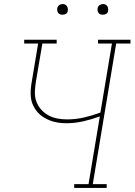

<svg xmlns="http://www.w3.org/2000/svg" viewBox="-20 -932 667 952"><path d="M348 0V-19H419L475 -355Q435 -340 393 -330.5Q351 -321 309 -321Q288 -321 268 -324Q248 -327 229.5 -334Q211 -341 194.5 -351.5Q178 -362 165.5 -376.5Q153 -391 144.5 -409Q136 -427 133.5 -447Q131 -467 132.5 -488Q134 -509 138 -530L169 -716H100V-735H261V-716H190L158 -527Q154 -502 153 -477Q152 -452 160 -429.5Q168 -407 183.5 -389.5Q199 -372 219.5 -360.5Q240 -349 264 -344.5Q288 -340 313 -340Q355 -340 396.5 -349.5Q438 -359 478 -374L535 -716H466V-735H627V-716H556L440 -19H509V0ZM490 -859Q484 -859 478 -861Q472 -863 468.5 -868Q465 -873 464 -879Q463 -885 464 -891Q465 -896 467.5 -900Q470 -904 473.5 -906.5Q477 -909 481.5 -910.5Q486 -912 490 -912Q497 -912 502.5 -909.5Q508 -907 511.5 -902Q515 -897 516 -891Q517 -885 516 -879Q516 -874 513.5 -870Q511 -866 507 -863.5Q503 -861 499 -860Q495 -859 490 -859ZM290 -859Q284 -859 278 -861Q272 -863 268.5 -868Q265 -873 264 -879Q263 -885 264 -891Q265 -896 267.5 -900Q270 -904 273.5 -906.5Q277 -909 281.5 -910.5Q286 -912 290 -912Q297 -912 302.5 -909.5Q308 -907 311.5 -902Q315 -897 316 -891Q317 -885 316 -879Q316 -874 313.5 -870Q311 -866 307 -863.5Q303 -861 299 -860Q295 -859 290 -859Z"/></svg>

Font: Iosevka Curly Slab ThEx
Style: Italic
Weight: 100
Width: 7
Italic angle: -9°
Monospace: yes
Designer: Belleve Invis
Foundry: Belleve Invis
Version: Version 11.1.0; ttfautohint (v1.8.3)